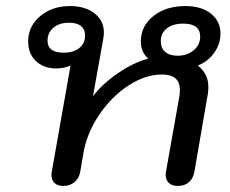

<svg xmlns="http://www.w3.org/2000/svg" viewBox="-20 -604 761 634"><path d="M150 -26Q150 -33 151 -37L213 -388Q193 -378 166 -378Q124 -378 98.5 -402.5Q73 -427 73 -467Q73 -517 112.5 -550.5Q152 -584 211 -584Q261 -584 292 -560Q323 -536 323 -497Q323 -487 321 -476L287 -286Q318 -327 369 -362Q420 -397 468 -410L469 -411Q445 -432 445 -467Q445 -518 486.5 -551Q528 -584 592 -584Q645 -584 676.5 -559Q708 -534 708 -493Q708 -459 687.5 -430Q667 -401 634 -388V-387Q668 -360 668 -317Q668 -298 664 -281L622 -37Q618 -15 604 -2.5Q590 10 567 10Q548 10 537.5 0Q527 -10 527 -27Q527 -33 528 -37L572 -284Q574 -294 574 -307Q574 -358 515 -358Q460 -358 404 -321.5Q348 -285 307 -224Q266 -163 255 -96L245 -37Q241 -15 226 -2.5Q211 10 189 10Q171 10 160.5 0.5Q150 -9 150 -26ZM261 -487Q261 -507 247.5 -518Q234 -529 208 -529Q176 -529 156.5 -512.5Q137 -496 137 -470Q137 -430 190 -430Q223 -430 242 -445.5Q261 -461 261 -487ZM641 -483Q641 -526 585 -526Q551 -526 531 -510.5Q511 -495 511 -468Q511 -445 525.5 -432.5Q540 -420 566 -420Q598 -420 619.5 -438Q641 -456 641 -483Z"/></svg>

Font: Kodchasan Medium
Style: Italic
Weight: 500
Italic angle: -10°
Version: Version 1.000; ttfautohint (v1.6)